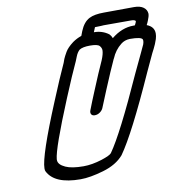

<svg xmlns="http://www.w3.org/2000/svg" viewBox="-95 -989 1025 1078"><g transform="rotate(-10 417.5 -450.0)"><path d="M307 -69Q355 -69 412 -87Q461 -103 470 -115Q539 -212 683 -532L736 -644Q747 -667 755 -685Q759 -697 759 -705Q759 -709 758 -712Q752 -728 686 -728Q656 -727 635 -710Q598 -681 579 -635L578 -634Q551 -576 507 -470Q486 -420 468 -375Q463 -361 449 -350.5Q435 -340 418 -340Q405 -340 399 -349Q396 -354 396 -360Q396 -366 399 -373Q417 -420 438 -470Q481 -575 510 -638Q524 -672 524 -692Q524 -706 513 -718Q502 -730 459 -730Q418 -730 399 -718Q385 -706 376 -683L366 -658Q334 -590 281 -462Q170 -194 165 -134V-129Q165 -103 205 -85Q240 -69 307 -69ZM793 -788Q835 -772 835 -733Q835 -719 830 -702L820 -675Q808 -648 797 -628L751 -529Q604 -201 527 -93Q486 -45 409 -22.5Q332 0 278 0Q130 0 91 -78Q88 -83 88 -95Q88 -165 210 -458Q261 -582 297 -660L305 -682Q311 -696 324 -718.5Q337 -741 370 -766Q394 -783 421 -792Q425 -804 431 -818Q451 -867 485 -884Q514 -899 569 -899L741 -900Q775 -900 794 -886Q813 -872 814 -849V-848Q813 -833 804 -812Q799 -799 793 -788ZM727 -798Q731 -804 735 -814Q737 -818 737 -821Q732 -829 713 -829H555L540 -828Q515 -828 505 -827Q497 -809 494 -800Q542 -800 578 -773Q588 -763 593 -749Q653 -798 719 -798Z"/></g></svg>

Font: Bubblez Graffiti
Style: Italic
Weight: 400
Italic angle: -22.5°
Designer: GGBotNet
Foundry: GGBotNet
Version: 1.00